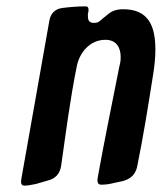

<svg xmlns="http://www.w3.org/2000/svg" viewBox="-20 -587 508 603"><path d="M57 -4C66 -4 77 -6 92 -9C107 -13 119 -17 130 -20C154 -26 168 -41 172 -66C187 -171 200 -274 221 -378C229 -421 262 -462 311 -462C346 -462 359 -437 359 -408C359 -397 358 -390 355 -379C332 -262 308 -147 287 -30C287 -29 287 -29 287 -28L286 -24C286 -15 287 -7 298 -7C309 -7 320 -8 332 -11L350 -15C381 -20 404 -31 411 -65C430 -158 445 -252 460 -347C465 -377 468 -405 468 -431C468 -503 448 -558 367 -558C340 -558 326 -549 314 -538C307 -533 302 -528 297 -524C291 -518 284 -515 276 -515C256 -515 256 -527 256 -542C256 -543 256 -543 256 -544L257 -546C257 -547 257 -547 257 -548C258 -550 258 -553 258 -557C258 -564 255 -567 249 -567C225 -567 200 -565 176 -562C153 -559 139 -545 135 -522L47 -25C47 -24 47 -24 47 -23L46 -19C46 -11 47 -4 57 -4Z"/></svg>

Font: Bangerz
Style: Regular
Weight: 400
Designer: vernon adams
Foundry: Vernon Adams
Version: Version 2.10;December 28, 2023;FontCreator 13.0.0.2683 64-bi